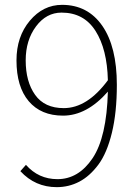

<svg xmlns="http://www.w3.org/2000/svg" viewBox="-20 -759 561 792"><path d="M243 -313Q340 -313 425 -428Q422 -556 374 -631.5Q326 -707 234 -707Q171 -707 128.5 -650Q86 -593 86 -510Q86 -422 125 -367.5Q164 -313 243 -313ZM64 -53 87 -79Q139 -20 217 -20Q304 -20 362 -106.5Q420 -193 425 -381Q338 -282 240 -282Q149 -282 98.5 -341.5Q48 -401 48 -510Q48 -608 103 -673.5Q158 -739 236 -739Q342 -739 402 -652.5Q462 -566 462 -409Q462 -295 441.5 -211Q421 -127 385.5 -79.5Q350 -32 307 -9.5Q264 13 214 13Q125 13 64 -53Z"/></svg>

Font: Noto Sans Korean Thin
Style: Regular
Weight: 250
Designer: Ryoko NISHIZUKA  (kana & ideographs); Paul D. Hunt (Latin, Greek & Cyrillic); Wenlong ZHANG  (bopomofo); Sandoll Communi
Foundry: Adobe Systems Incorporated
Version: Version 1.0001;PS 1;hotconv 1.0.78;makeotf.lib2.5.61930